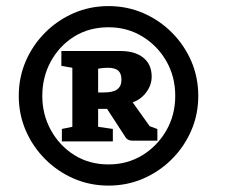

<svg xmlns="http://www.w3.org/2000/svg" viewBox="-20 -813 731 621"><path d="M331 -212.7Q271.1 -212.7 218.6 -235.4Q166.2 -258.2 126.2 -298.2Q86.2 -338.2 63.4 -390.6Q40.7 -443.1 40.7 -503Q40.7 -562.9 63.4 -615.4Q86.2 -667.8 126.2 -707.8Q166.2 -747.8 218.6 -770.6Q271.1 -793.3 331 -793.3Q390.9 -793.3 443.4 -770.6Q495.8 -747.8 535.8 -707.8Q575.8 -667.8 598.6 -615.4Q621.3 -562.9 621.3 -503Q621.3 -443.1 598.6 -390.6Q575.8 -338.2 535.8 -298.2Q495.8 -258.2 443.4 -235.4Q390.9 -212.7 331 -212.7ZM331 -281.2Q391.8 -281.2 440.3 -310.8Q488.8 -340.5 517.8 -390.7Q546.8 -440.9 546.8 -503.1Q546.8 -565.4 517.8 -615.6Q488.8 -665.8 440 -695.3Q391.3 -724.8 331 -724.8Q267.9 -724.8 219.7 -694.6Q171.6 -664.4 144.2 -614Q116.8 -563.6 116.8 -502.6Q116.8 -442.6 144.6 -392.1Q172.4 -341.6 220.5 -311.4Q268.6 -281.2 331 -281.2ZM180.1 -355.6V-395.9L214 -402.9V-593.8L178.5 -599.8V-648H369.9Q417.2 -648 443.9 -626.1Q470.6 -604.3 470.6 -565Q470.6 -538.3 453.2 -514.7Q435.8 -491.2 409.1 -482L464.3 -404.7L489 -395.7V-358H408.8Q391.8 -358 384.8 -371L326.3 -460.8H297.4V-402.9L345 -395.9V-355.6ZM297.4 -514H316.6Q346.1 -514 359.4 -524.2Q372.8 -534.5 372.8 -554.9Q372.8 -575.4 362.4 -584.6Q352.1 -593.8 328.4 -593.8Q312.2 -593.8 297.4 -590.8Z"/></svg>

Font: Faustina Light
Style: Regular
Weight: 300
Designer: Alfonso Garcia
Foundry: http://www.omnibus-type.com
Version: Version 1.200